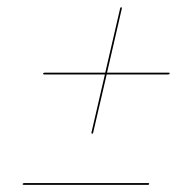

<svg xmlns="http://www.w3.org/2000/svg" viewBox="-20 -628 498 539"><path d="M238.5 -252.5Q236 -253.5 237 -257L274.5 -419H104Q101 -419 101 -421.5Q102 -424 105.5 -424H275.5L317.5 -605.5Q318.5 -608 320.5 -607.5Q323 -607.5 322 -604L280.5 -424H454Q457 -424 456 -421.5Q456 -419 452.5 -419H279.5L241.5 -255.5Q241 -252.5 238.5 -252.5ZM43.5 -111.5Q44.5 -114 48 -114H396.5Q399.5 -114 398.5 -111.5Q398.5 -109 395 -109H46.5Q43.5 -109 43.5 -111.5Z"/></svg>

Font: Fraunces 144pt S000 Thin
Style: Italic
Weight: 100
Italic angle: -16°
Version: Version 1.000; ttfautohint (v1.8.3)